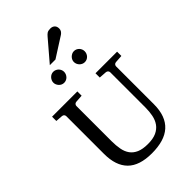

<svg xmlns="http://www.w3.org/2000/svg" viewBox="-327 -1237 1366 1366"><g transform="rotate(-45 356.0 -554.0)"><path d="M627 -624Q616.2 -623 611.1 -616.2Q606 -609.4 606 -602.1V-222.2Q606 -160.6 589.4 -115.7Q572.8 -70.8 540.3 -41.5Q507.8 -12.2 459.7 2Q411.6 16.1 349.1 16.1Q225.1 16.1 165 -43.9Q105 -104 105 -222.2V-602.1Q105 -609.4 99.9 -616.2Q94.7 -623 84 -624L30.8 -627.9V-670.9H285.2V-627.9L228 -624Q217.3 -623 212.2 -616.2Q207 -609.4 207 -602.1V-248Q207 -204.1 213.9 -167.7Q220.7 -131.3 239.3 -105.5Q257.8 -79.6 290.8 -65.2Q323.7 -50.8 376 -50.8Q427.7 -50.8 460.9 -65.9Q494.1 -81.1 513.2 -107.7Q532.2 -134.3 539.6 -170.4Q546.9 -206.5 546.9 -248V-602.1Q546.9 -609.4 541.3 -616.2Q535.6 -623 524.9 -624L467.8 -627.9V-670.9H685.1V-627.9ZM317.4 -836.4Q317.4 -825.2 313 -814.9Q308.6 -804.7 301.3 -796.9Q293.9 -789.1 283.9 -784.7Q273.9 -780.3 262.7 -780.3Q251.5 -780.3 241.7 -784.7Q231.9 -789.1 224.6 -796.9Q217.3 -804.7 212.9 -814.5Q208.5 -824.2 208.5 -835.4Q208.5 -846.2 212.9 -856.2Q217.3 -866.2 224.6 -874Q231.9 -881.8 241.7 -886.5Q251.5 -891.1 262.7 -891.1Q273.9 -891.1 283.9 -886.7Q293.9 -882.3 301.3 -875Q308.6 -867.7 313 -857.7Q317.4 -847.7 317.4 -836.4ZM524.4 -836.4Q524.4 -825.2 520.3 -814.9Q516.1 -804.7 508.8 -796.9Q501.5 -789.1 491.7 -784.7Q481.9 -780.3 470.7 -780.3Q459.5 -780.3 449.5 -784.7Q439.5 -789.1 431.9 -796.9Q424.3 -804.7 419.9 -814.9Q415.5 -825.2 415.5 -836.4Q415.5 -846.7 419.9 -856.7Q424.3 -866.7 432.1 -874.3Q439.9 -881.8 449.7 -886.5Q459.5 -891.1 470.7 -891.1Q481.9 -891.1 491.7 -886.7Q501.5 -882.3 508.8 -874.8Q516.1 -867.2 520.3 -857.2Q524.4 -847.2 524.4 -836.4ZM510.7 -1078.6Q510.7 -1064.9 504.2 -1055.2Q497.6 -1045.4 487.8 -1038.6L335.4 -941.4H278.8L411.6 -1096.7Q417.5 -1103 422.4 -1108.2Q427.2 -1113.3 433.1 -1116.7Q439 -1120.1 446.5 -1121.8Q454.1 -1123.5 464.8 -1123.5Q478 -1123.5 486.8 -1119.4Q495.6 -1115.2 501 -1108.9Q506.3 -1102.5 508.5 -1094.5Q510.7 -1086.4 510.7 -1078.6Z"/></g></svg>

Font: Charis SIL Am
Style: Regular
Weight: 400
Foundry: SIL International
Version: Version 5.000